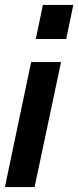

<svg xmlns="http://www.w3.org/2000/svg" viewBox="-28 -763 319 783"><path d="M118 -604 147 -743H271L242 -604ZM-8 0 99 -510H221L113 0Z"/></svg>

Font: Saira Condensed
Style: Bold Italic
Weight: 700
Width: 3
Italic angle: -12°
Designer: Hector Gatti with collaboration of the Omnibus-Type team
Foundry: Omnibus-Type
Version: Version 1.101